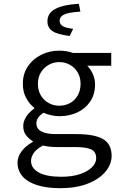

<svg xmlns="http://www.w3.org/2000/svg" viewBox="-20 -764 640 1008"><path d="M296 224Q225 224 175 208Q125 192 98.5 162Q72 132 72 89Q72 60 92.5 31.5Q113 3 152 -19V-23Q133 -34 117.5 -53Q102 -72 102 -103Q102 -126 117 -150.5Q132 -175 160 -194V-198Q135 -217 117.5 -249Q100 -281 100 -324Q100 -377 126.5 -416Q153 -455 196.5 -476.5Q240 -498 291 -498Q332 -498 363 -486H564V-419H438Q455 -402 467 -376Q479 -350 479 -321Q479 -269 454 -231.5Q429 -194 386.5 -174Q344 -154 291 -154Q272 -154 250.5 -158.5Q229 -163 209 -172Q191 -161 181 -147Q171 -133 171 -116Q171 -88 197.5 -74Q224 -60 272 -60H381Q475 -60 520.5 -34Q566 -8 566 54Q566 99 533 138Q500 177 439.5 200.5Q379 224 296 224ZM291 -209Q322 -209 347.5 -223Q373 -237 388 -263Q403 -289 403 -324Q403 -358 388 -383.5Q373 -409 347.5 -423.5Q322 -438 291 -438Q261 -438 235.5 -423.5Q210 -409 194.5 -383.5Q179 -358 179 -324Q179 -289 194.5 -263Q210 -237 235.5 -223Q261 -209 291 -209ZM302 164Q359 164 400 150Q441 136 463 114Q485 92 485 67Q485 32 457.5 20Q430 8 374 8H279Q258 8 239.5 6Q221 4 205 0Q171 19 157 39.5Q143 60 143 81Q143 119 183.5 141.5Q224 164 302 164ZM346 -575Q281 -583 255 -601Q229 -619 229 -652Q229 -696 272 -718Q315 -740 394 -744L402 -703Q339 -699 316 -687.5Q293 -676 293 -655Q293 -636 311 -626Q329 -616 364 -613Z"/></svg>

Font: Source Code Pro
Style: Regular
Weight: 400
Monospace: yes
Designer: Paul D. Hunt, Teo Tuominen
Foundry: Adobe Systems Incorporated
Version: Version 1.018;hotconv 1.0.116;makeotfexe 2.5.65601